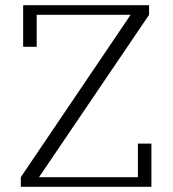

<svg xmlns="http://www.w3.org/2000/svg" viewBox="-20 -718 665 738"><path d="M60 -37 482 -661H121V-538H69V-698H553V-661L130 -37H510V-166H562V0H60Z"/></svg>

Font: IBM Plex Serif Light
Style: Regular
Weight: 300
Designer: Mike Abbink, Paul van der Laan, Pieter van Rosmalen
Foundry: Bold Monday
Version: Version 3.001